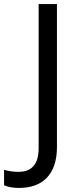

<svg xmlns="http://www.w3.org/2000/svg" viewBox="-98 -734 391 944"><path d="M-4 190C108 190 182 127 182 -11V-714H92V-4C92 87 44 111 -6 111C-33 111 -57 107 -78 101V177C-60 185 -36 190 -4 190Z"/></svg>

Font: Noto Sans Mro
Style: Regular
Weight: 400
Designer: Monotype Design Team
Foundry: Monotype Imaging Inc.
Version: Version 2.001